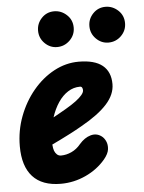

<svg xmlns="http://www.w3.org/2000/svg" viewBox="-53 -779 620 829"><g transform="rotate(-5 257.0 -364.0)"><path d="M177.5 9Q96.5 9 55.5 -36Q14.5 -81 14.5 -167.5Q14.5 -235.5 37.8 -297Q61 -358.5 101 -406.5Q141 -454.5 192.2 -482Q243.5 -509.5 299 -509.5Q368 -509.5 402.2 -481.8Q436.5 -454 436.5 -400.5Q436.5 -378 427.2 -356.5Q418 -335 399.2 -314.2Q380.5 -293.5 352.5 -272.8Q324.5 -252 287 -231Q264 -217.5 229.5 -199.8Q195 -182 155 -163Q155.5 -154.5 156.8 -147.8Q158 -141 160 -135.5Q164 -125.5 171.2 -119Q178.5 -112.5 188.5 -112.5Q211.5 -112.5 234.2 -123Q257 -133.5 274 -154.5Q296.5 -180.5 322.8 -188Q349 -195.5 370.5 -179.5Q381 -172 388 -157Q395 -142 392.8 -122.2Q390.5 -102.5 371.5 -79.5Q337 -38.5 285.5 -14.8Q234 9 177.5 9ZM170.5 -279.5Q184.5 -287 198 -294.8Q211.5 -302.5 225.5 -310.5Q253 -326.5 271 -340Q289 -353.5 298.2 -364.8Q307.5 -376 307.5 -385Q307.5 -391.5 304.8 -396.5Q302 -401.5 295.5 -401.5Q267.5 -401.5 243.5 -386.2Q219.5 -371 201 -343.5Q182.5 -316 170.5 -279.5ZM435 -580.5Q404.5 -580.5 381.8 -603.2Q359 -626 359 -658Q359 -689.5 381 -712.5Q403 -735.5 435 -735.5Q466 -735.5 489.8 -713.5Q513.5 -691.5 513.5 -658Q513.5 -626 490.5 -603.2Q467.5 -580.5 435 -580.5ZM212.5 -580.5Q182 -580.5 159.2 -603.2Q136.5 -626 136.5 -658Q136.5 -689.5 158.5 -712.5Q180.5 -735.5 212.5 -735.5Q243.5 -735.5 267.2 -713.5Q291 -691.5 291 -658Q291 -626 267.8 -603.2Q244.5 -580.5 212.5 -580.5Z"/></g></svg>

Font: Edu AU VIC WA NT Hand
Style: Bold
Weight: 700
Version: Version 1.001